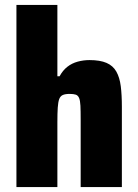

<svg xmlns="http://www.w3.org/2000/svg" viewBox="-20 -763 563 783"><path d="M47 0V-743H214V-452H223Q236 -476 254.5 -490.5Q273 -505 296.5 -511.5Q320 -518 345 -518Q388 -518 414.5 -506.5Q441 -495 454.5 -471Q468 -447 472.5 -411.5Q477 -376 477 -327V0H309V-273Q309 -311 308 -332Q307 -353 302.5 -363.5Q298 -374 289 -377Q280 -380 264 -380Q246 -380 236 -375.5Q226 -371 221.5 -359Q217 -347 215.5 -324Q214 -301 214 -264V0Z"/></svg>

Font: Saira SemiCondensed ExtraBold
Style: Regular
Weight: 800
Width: 4
Designer: Hector Gatti with collaboration of the Omnibus-Type team
Foundry: Omnibus-Type
Version: Version 1.101